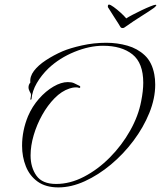

<svg xmlns="http://www.w3.org/2000/svg" viewBox="-20 -780 700 835"><path d="M454 -760Q460 -760 474.5 -749.5Q489 -739 504.5 -725Q520 -711 529 -700Q538 -706 557 -716Q576 -726 597 -736Q618 -746 634.5 -752.5Q651 -759 655 -759H657Q660 -759 660 -757Q660 -756 656.5 -752Q653 -748 650 -746Q629 -731 596 -710.5Q563 -690 522 -661Q519 -658 513 -658Q506 -658 503 -664Q503 -665 494.5 -678Q486 -691 475.5 -707.5Q465 -724 457.5 -736Q450 -748 451 -746Q449 -748 449 -752Q449 -760 454 -760ZM234 35Q179 35 144 10Q109 -15 92.5 -56.5Q76 -98 76 -146Q76 -212 102 -275Q120 -317 149.5 -350.5Q179 -384 212.5 -403.5Q246 -423 275 -423Q291 -423 301.5 -418.5Q312 -414 325 -407Q329 -406 329 -402Q329 -395 320 -399Q318 -400 315 -400Q312 -400 310 -400Q303 -400 295 -398.5Q287 -397 282 -395Q248 -384 217.5 -353Q187 -322 163.5 -280Q140 -238 126.5 -192Q113 -146 113 -104Q113 -52 138.5 -16Q164 20 224 20Q285 20 345.5 -11.5Q406 -43 458 -95.5Q510 -148 546 -212Q582 -276 594 -340Q603 -385 603 -420Q603 -506 556 -543.5Q509 -581 428 -581Q369 -581 304 -554.5Q239 -528 191 -483Q160 -453 140 -418.5Q120 -384 117 -349Q114 -344 112 -348Q113 -355 114 -359Q115 -363 115 -367Q115 -373 110 -380Q104 -391 104 -400Q104 -412 112 -421Q109 -447 127.5 -471.5Q146 -496 179.5 -518Q213 -540 252 -557Q285 -571 336.5 -582.5Q388 -594 442 -594Q490 -594 534 -581.5Q578 -569 609.5 -539.5Q641 -510 651 -457Q655 -437 655 -412Q655 -352 629.5 -289Q604 -226 560.5 -168Q517 -110 462.5 -64.5Q408 -19 349 8Q290 35 234 35Z"/></svg>

Font: The Nautigal
Style: Regular
Weight: 400
Designer: Robert E. Leuschke
Foundry: Robert E. Leuschke
Version: Version 1.100; ttfautohint (v1.8.3)